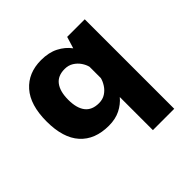

<svg xmlns="http://www.w3.org/2000/svg" viewBox="-176 -687 1062 1062"><g transform="rotate(-45 355.0 -156.0)"><path d="M289.5 11Q180.5 11 121.2 -55Q62 -121 62 -249.5Q62 -378.5 121 -445Q180 -511.5 280.5 -511.5Q340.5 -511.5 383.2 -489.5Q426 -467.5 452.5 -431.5L473.5 -500H611V200H444V-59Q418 -27.5 379.5 -8.2Q341 11 289.5 11ZM231.5 -249.5Q231.5 -184.5 258 -150.2Q284.5 -116 339 -116Q368.5 -116 390.2 -130.2Q412 -144.5 425.5 -165.8Q439 -187 444 -207V-295.5Q439 -316 425 -336.5Q411 -357 389 -370.8Q367 -384.5 338 -384.5Q284 -384.5 257.8 -349.5Q231.5 -314.5 231.5 -249.5Z"/></g></svg>

Font: League Mono
Style: Bold
Weight: 700
Width: 6
Designer: Tyler Finck
Foundry: The League of Moveable Type / Tyler Finck
Version: Version 2.300;RELEASE